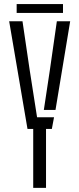

<svg xmlns="http://www.w3.org/2000/svg" viewBox="-20 -902 381 922"><path d="M139.5 0V-283H112L24 -800H88L122.5 -566L158 -339H239.5L229 -283H201V0ZM190.5 -374 219.5 -566 253 -800H317L246.5 -374ZM60 -882.5H282.5V-840H60Z"/></svg>

Font: Big Shoulders Stencil Text Thin Light
Style: Regular
Weight: 300
Version: Version 2.001